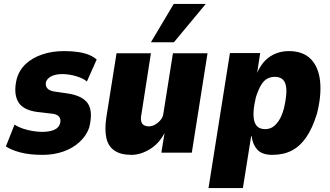

<svg xmlns="http://www.w3.org/2000/svg" viewBox="-20 -777 1678 977"><path d="M197 11Q130 11 83 -1.5Q36 -14 10 -32L54 -143Q74 -130 98.5 -122Q123 -114 148 -110Q173 -106 195 -106Q232 -106 256 -116.5Q280 -127 286 -150Q291 -170 281 -182.5Q271 -195 249 -198L171 -207Q95 -217 71.5 -260.5Q48 -304 65 -375Q78 -421 111.5 -452Q145 -483 195 -500Q245 -517 306 -517Q347 -517 379.5 -512Q412 -507 435 -497Q458 -487 472 -474L422 -362Q407 -377 370 -388.5Q333 -400 297 -400Q263 -400 241.5 -389Q220 -378 214 -360Q210 -341 220.5 -328Q231 -315 258 -311L327 -301Q402 -289 428 -249Q454 -209 434 -128Q420 -87 385.5 -55Q351 -23 302.5 -6Q254 11 197 11Z M649 11Q594 11 562 -11Q530 -33 521 -76Q512 -119 521 -179L573 -506H748L700 -198Q695 -174 698.5 -160Q702 -146 712.5 -140Q723 -134 737 -134Q754 -134 769.5 -143Q785 -152 797 -166.5Q809 -181 811 -197L860 -506H1036L956 0H801L817 -98H816Q789 -46 742 -17.5Q695 11 649 11ZM748 -562 864 -757H1027L865 -562Z M1041 180 1150 -507H1304L1288 -403H1287Q1305 -445 1330 -469.5Q1355 -494 1385.5 -505.5Q1416 -517 1449 -517Q1523 -517 1562.5 -475.5Q1602 -434 1609 -362Q1616 -290 1593 -199Q1570 -124 1538 -78Q1506 -32 1464 -10.5Q1422 11 1366 11Q1313 11 1289 -16Q1265 -43 1261 -83L1258 -84L1216 180ZM1329 -120Q1351 -120 1367.5 -130.5Q1384 -141 1399 -163.5Q1414 -186 1425 -226Q1444 -307 1433.5 -346.5Q1423 -386 1378 -386Q1358 -386 1340.5 -377Q1323 -368 1309 -345Q1295 -322 1282 -282Q1263 -202 1274 -161Q1285 -120 1329 -120Z"/></svg>

Font: Nunito Sans 7pt Condensed Black
Style: Italic
Weight: 900
Width: 3
Italic angle: -9°
Designer: Vernon Adams
Foundry: Vernon Adams
Version: Version 3.101;gftools[0.9.27]